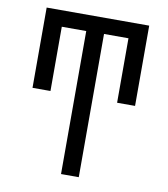

<svg xmlns="http://www.w3.org/2000/svg" viewBox="-82 -805 765 874"><g transform="rotate(10 300.0 -367.5)"><path d="M259 0V-661H146V-364H63V-735H537V-364H454V-662H341V0Z"/></g></svg>

Font: Iosevka SS04 Extended
Style: Regular
Weight: 400
Width: 7
Monospace: yes
Designer: Belleve Invis
Foundry: Belleve Invis
Version: Version 19.0.0; ttfautohint (v1.8.4)